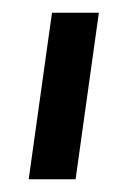

<svg xmlns="http://www.w3.org/2000/svg" viewBox="-20 -720 181 301"><path d="M25 -439 61.5 -700H135L98.5 -439Z"/></svg>

Font: Urbanist SemiBold
Style: Italic
Weight: 600
Italic angle: -8°
Designer: Corey Hu
Foundry: Corey Hu
Version: Version 1.321; ttfautohint (v1.8.4.7-5d5b)